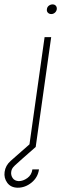

<svg xmlns="http://www.w3.org/2000/svg" viewBox="-143 -669 313 874"><path d="M60 -500H90L19.5 0H-10.5ZM90.5 -605Q81 -605 75 -611.2Q69 -617.5 70.5 -627Q71.5 -637 79.2 -643Q87 -649 96.5 -649Q105.5 -649 111 -643Q116.5 -637 115.5 -627Q114 -617.5 106.8 -611.2Q99.5 -605 90.5 -605ZM-62.5 185.5Q-94 185 -110 163Q-126 141 -122 113.5Q-118 84 -94 63L1.5 -21L19.5 0Q-20 35 -42.5 54.5Q-65 74 -75.2 84Q-85.5 94 -88.2 100Q-91 106 -92 113.5Q-94 129 -85.2 141.8Q-76.5 154.5 -57.5 155.5Q-38 155.5 -18.5 141.5Q1 127.5 4.5 102H34.5Q29.5 138.5 0.8 162Q-28 185.5 -62.5 185.5Z"/></svg>

Font: Urbanist Thin
Style: Italic
Weight: 100
Italic angle: -8°
Designer: Corey Hu
Foundry: Corey Hu
Version: Version 1.321; ttfautohint (v1.8.4.7-5d5b)